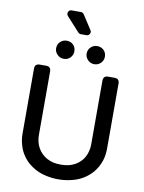

<svg xmlns="http://www.w3.org/2000/svg" viewBox="-116 -1207 970 1295"><g transform="rotate(10 368.5 -559.0)"><path d="M351.6 -1116.2Q388.7 -1060.5 415 -1018.6Q422.9 -1006.8 416 -993.7Q409.2 -980.5 393.6 -980.5H355.5Q344.7 -980.5 336.9 -989.3Q308.6 -1020.5 249 -1085.9Q238.3 -1098.6 244.6 -1113.3Q251 -1127.9 267.6 -1127.9H331.1Q343.8 -1127.9 351.6 -1116.2ZM270.5 -796.9Q245.1 -796.9 226.6 -815.4Q208 -834 208 -858.4Q208 -885.7 226.6 -903.3Q245.1 -920.9 270.5 -920.9Q297.9 -920.9 315.4 -903.3Q333 -885.7 333 -858.4Q333 -834 315.4 -815.4Q297.9 -796.9 270.5 -796.9ZM479.5 -796.9Q454.1 -796.9 435.5 -815.4Q417 -834 417 -858.4Q417 -885.7 435.5 -903.3Q454.1 -920.9 479.5 -920.9Q505.9 -920.9 524.4 -903.3Q542 -885.7 542 -858.4Q542 -834 524.4 -815.4Q505.9 -796.9 479.5 -796.9ZM119.1 -730.5Q102.5 -730.5 93.8 -722.7Q85 -713.9 85 -697.3Q85 -548.8 85 -252Q85 -213.9 94.7 -179.7Q103.5 -145.5 121.1 -116.2Q138.7 -86.9 164.1 -63.5Q189.5 -41 222.7 -23.4Q254.9 -6.8 293 1Q331.1 9.8 375 9.8Q418 9.8 456.1 1Q494.1 -6.8 527.3 -23.4Q559.6 -40 585 -63.5Q610.4 -86.9 627.9 -116.2Q645.5 -145.5 655.3 -179.7Q664.1 -213.9 664.1 -252Q664.1 -400.4 664.1 -697.3Q664.1 -713.9 655.3 -722.7Q646.5 -730.5 629.9 -730.5Q616.2 -730.5 586.9 -730.5Q570.3 -730.5 562.5 -722.7Q553.7 -713.9 553.7 -697.3Q553.7 -551.8 553.7 -260.7Q553.7 -235.4 547.9 -213.9Q543 -192.4 532.2 -172.9Q521.5 -153.3 505.9 -138.7Q490.2 -123 470.7 -112.3Q450.2 -101.6 426.8 -95.7Q402.3 -90.8 375 -90.8Q346.7 -90.8 323.2 -95.7Q299.8 -101.6 279.3 -112.3Q259.8 -123 244.1 -138.7Q228.5 -153.3 217.8 -172.9Q206.1 -192.4 201.2 -213.9Q195.3 -235.4 195.3 -260.7Q195.3 -406.2 195.3 -697.3Q195.3 -713.9 186.5 -722.7Q178.7 -730.5 162.1 -730.5Q151.4 -730.5 140.6 -730.5Q129.9 -730.5 119.1 -730.5Z"/></g></svg>

Font: DeepSea
Style: Medium
Weight: 500
Designer: Stem
Version: Version 3.019;git-0a5106e0b